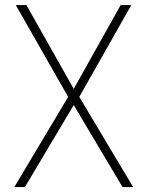

<svg xmlns="http://www.w3.org/2000/svg" viewBox="-20 -758 598 778"><path d="M265.5 -381V-349L44 -737.5H87L290.5 -377H267L469 -737.5H512L292 -349V-381L519.5 0H476.5L266.5 -353H291L81 0H38Z"/></svg>

Font: Epilogue ExtraLight
Style: Regular
Weight: 250
Designer: Tyler Finck
Foundry: Etcetera Type Co
Version: Version 2.112